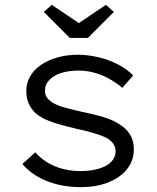

<svg xmlns="http://www.w3.org/2000/svg" viewBox="-20 -759 646 789"><path d="M312 10Q235 10 172.5 -15Q110 -40 72 -85L125 -133Q159 -95 206.5 -75.5Q254 -56 312 -56Q340 -56 366 -61Q392 -66 412 -76Q432 -86 443.5 -101.5Q455 -117 455 -138Q455 -172 415 -194Q395 -203 365.5 -212Q336 -221 297 -229Q237 -243 194 -257.5Q151 -272 126 -294Q107 -312 97.5 -334.5Q88 -357 88 -385Q88 -417 103.5 -444.5Q119 -472 148 -492Q177 -512 216 -523Q255 -534 300 -534Q341 -534 383.5 -524Q426 -514 463.5 -495Q501 -476 527 -449L483 -398Q459 -418 430 -434.5Q401 -451 368.5 -460Q336 -469 303 -469Q276 -469 250.5 -464Q225 -459 206.5 -448.5Q188 -438 176.5 -423Q165 -408 165 -388Q164 -372 171.5 -360.5Q179 -349 192 -340Q211 -327 242.5 -318Q274 -309 319 -299Q369 -289 407.5 -277Q446 -265 473 -247Q501 -229 515.5 -204Q530 -179 530 -146Q530 -99 502 -64Q474 -29 425 -9.5Q376 10 312 10ZM267 -603 160 -710 193 -739 319 -654H289L415 -739L448 -710L341 -603Z"/></svg>

Font: Lexend Exa Light
Style: Regular
Weight: 300
Designer: Bonnie Shaver-Troup, Thomas Jockin
Foundry: Lexend
Version: Version 1.007